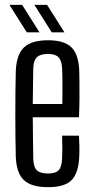

<svg xmlns="http://www.w3.org/2000/svg" viewBox="-20 -775 391 802"><path d="M181.3 6.8Q110.9 6.8 80 -22.4Q49.1 -51.5 46 -118.7Q45 -157.6 44.5 -203.6Q44 -249.5 44 -298.4Q44 -347.2 44.5 -393.9Q45 -440.5 46 -480.1Q49.4 -548.5 80.8 -577.6Q112.1 -606.8 180.8 -606.8Q247.6 -606.8 277.6 -578Q307.6 -549.3 310.9 -482.9Q311.4 -467.5 311.8 -437.8Q312.3 -408.1 312 -368.6Q311.8 -329.2 309.9 -285.3H116.9Q116.9 -245 117.7 -202.4Q118.4 -159.8 118.9 -112.3Q119.9 -76.9 134.1 -63.6Q148.3 -50.3 180.5 -50.3Q211.6 -50.3 224.7 -63.6Q237.9 -76.9 239.4 -112.3Q240.4 -130.2 240.4 -154.5Q240.4 -178.8 239.4 -208.4H309.9Q311.3 -187.1 311.6 -162.7Q311.9 -138.4 310.9 -118.7Q307.6 -51.5 278.8 -22.4Q250 6.8 181.3 6.8ZM116.9 -340.6H240.4Q240.8 -371.4 240.9 -401.1Q241.1 -430.8 240.6 -454.3Q240.2 -477.8 239.4 -489.6Q237.9 -521.9 224.4 -535.8Q211 -549.7 180.8 -549.7Q148.1 -549.7 134 -535.8Q119.9 -521.9 118.9 -489.6Q118.4 -448.5 117.8 -412.1Q117.1 -375.6 116.9 -340.6ZM196.1 -640 123.6 -754.8H176.6L249.2 -640ZM91.8 -640 19.3 -754.8H72.4L144.9 -640Z"/></svg>

Font: Big Shoulders Thin
Style: Regular
Weight: 100
Designer: Patric King
Foundry: XO Type Co
Version: Version 2.002